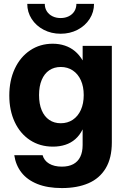

<svg xmlns="http://www.w3.org/2000/svg" viewBox="-20 -750 641 981"><path d="M52.9 43H197.7Q205.2 70.6 231 86Q256.8 101.4 296.1 101.4Q330.5 101.4 354.2 88.8Q377.8 76.2 390 51.5Q402.2 26.8 402.2 -9.4V-88.4H401.8Q387.1 -58.6 364.8 -39.1Q342.5 -19.5 313.6 -10.2Q284.8 -0.8 250.6 -0.8Q184.2 -0.8 133.5 -34Q82.9 -67.3 55.2 -126.6Q27.5 -185.9 27.5 -261.9Q27.5 -338.7 55.5 -398.8Q83.5 -458.9 134 -492.7Q184.5 -526.6 249.4 -526.6Q282.7 -526.6 311.4 -517Q340.1 -507.5 362.8 -488.6Q385.4 -469.6 401.9 -441.8H402.3V-515.6H551.4V-22.3Q551.4 57.8 520 109.9Q488.6 161.9 431.5 186.4Q374.5 210.9 296.1 210.9Q223.1 210.9 171.1 190.1Q119.1 169.2 89.8 131.6Q60.4 93.9 52.9 43ZM407.8 -264.3Q407.8 -307.4 393.2 -339.8Q378.5 -372.3 351.9 -390Q325.3 -407.8 290.5 -407.8Q256.7 -407.8 231.7 -390.9Q206.6 -373.9 193.1 -341.6Q179.5 -309.3 179.5 -264.3Q179.5 -218.9 193.1 -186.7Q206.6 -154.5 231.6 -137.4Q256.5 -120.3 290.5 -120.3Q325.3 -120.3 351.9 -138.1Q378.5 -155.9 393.2 -188.5Q407.8 -221.1 407.8 -264.3ZM119.3 -730.2H208.8Q208.8 -709.1 219.1 -692.6Q229.5 -676.2 247.9 -667Q266.2 -657.8 289.8 -657.8Q313.2 -657.8 331.5 -667Q349.9 -676.2 360.1 -692.6Q370.3 -709.1 370.3 -730.2H460.4Q460.4 -688.2 437.9 -653.2Q415.4 -618.2 376.4 -597.9Q337.5 -577.6 289.8 -577.6Q242.2 -577.6 203.3 -597.9Q164.3 -618.2 141.8 -653.2Q119.3 -688.2 119.3 -730.2Z"/></svg>

Font: Intratopia Thin
Style: Regular
Weight: 100
Designer: Rasmus Andersson
Foundry: rsms
Version: Version 3.000;Glyphs 3.2.3 (3260)